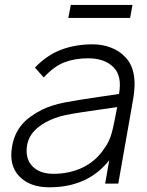

<svg xmlns="http://www.w3.org/2000/svg" viewBox="-20 -762 612 797"><path d="M530 -741.5 520 -687.5H263.5L274 -741.5ZM416.5 0 433.5 -97Q345 15.5 184.5 15.5Q104 15.5 60 -30Q16.5 -75.5 30 -153Q34.5 -180 44.2 -202Q54 -224 69.2 -242.8Q84.5 -261.5 106 -277.2Q127.5 -293 156 -307.5Q195.5 -326 245.5 -336Q270.5 -341 306.2 -346.8Q342 -352.5 389.5 -359.5L474 -372Q487.5 -446.5 451 -483Q414 -520 346 -520Q291.5 -520 248 -503.5Q205 -487.5 161.5 -440.5L125 -481.5Q175 -533.5 234.2 -555.8Q293.5 -578 364.5 -578Q405 -578 440.2 -564.5Q475.5 -551 498 -527Q554.5 -472 532.5 -349L471 0ZM466.5 -317.5Q287.5 -292.5 253 -284.5Q189.5 -271 145 -238.5Q100.5 -206 92.5 -159.5Q83.5 -104.5 114 -72.5Q144.5 -40.5 202 -40.5Q268.5 -40.5 322.8 -66.5Q377 -92.5 411.5 -143.5Q434.5 -174.5 443.5 -209.5Q448.5 -227 454 -253.8Q459.5 -280.5 466.5 -317.5Z"/></svg>

Font: Russisch Sans Light
Style: Italic
Weight: 300
Italic angle: -10°
Designer: Michael Sharanda (font) & Cristiano Sobral (main changes)
Foundry: Michael Sharanda
Version: Version 2.00;September 8, 2020;FontCreator 13.0.0.2681 64-bi